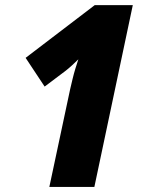

<svg xmlns="http://www.w3.org/2000/svg" viewBox="-20 -734 567 754"><path d="M173.8 0 255.4 -383.3Q260.3 -403.8 265.1 -424.3Q270 -444.8 275.9 -464.1Q281.7 -483.4 287.6 -501Q276.4 -489.7 262.5 -477.1Q248.5 -464.4 237.8 -456.1L155.3 -394L80.6 -506.8L352.1 -713.9H501.5L350.6 0Z"/></svg>

Font: Open Sans SemiCondensed ExtraBold
Style: Italic
Weight: 800
Width: 4
Italic angle: -12°
Designer: Monotype Design Team
Foundry: Monotype Imaging Inc.
Version: Version 3.003